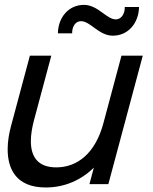

<svg xmlns="http://www.w3.org/2000/svg" viewBox="-20 -774 644 807"><path d="M454.1 -624C520.1 -624 563.2 -678.5 564.4 -744.5H504.4C505.3 -716 489.5 -692.5 467 -692.5C427.5 -692.5 391.8 -753.5 332.8 -753.5C267.8 -753.5 224.6 -700.5 223.3 -634H283.3C283.3 -634.9 283.3 -635.8 283.3 -636.7C283.3 -661.7 296.8 -685 320.5 -685C360 -685 395.6 -624 454.1 -624ZM490.6 -540 414.4 -255.5C380.9 -130.5 305.8 -70.5 216.3 -70.5C136.9 -70.5 109.7 -117.8 109.7 -180.8C109.7 -208.3 114.9 -238.7 123.1 -269.5L195.6 -540H105.6L25.6 -241.5C17.8 -212.4 12.2 -179.1 12.2 -146.5C12.2 -64.4 47.6 14 172.2 14C250.2 14 320.2 -16 374.5 -69.5L355.9 0H435.4L580.1 -540Z"/></svg>

Font: Manrope
Style: MediumItalic
Weight: 500
Italic angle: -15°
Designer: Mikhail Sharanda
Foundry: Mikhail Sharanda
Version: Version 4.502;hotconv 1.0.109;makeotfexe 2.5.65596